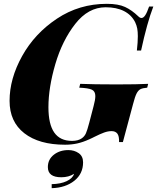

<svg xmlns="http://www.w3.org/2000/svg" viewBox="-20 -742 821 1003"><path d="M408 -20Q422 -30 429 -46Q436 -62 446 -100L469 -188Q478 -221 478 -240Q478 -265 460 -273.5Q442 -282 394 -284L399 -304Q467 -301 589 -301Q700 -301 754 -304L749 -284Q725 -282 713.5 -276Q702 -270 693.5 -253.5Q685 -237 675 -198L622 0H602Q603 -31 593 -44Q583 -57 563 -57Q544 -57 523.5 -49.5Q503 -42 473 -27Q467 -24 461 -21Q455 -18 448 -15Q413 1 383 7.5Q353 14 320 14Q184 14 107 -46Q30 -106 30 -215Q30 -331 95.5 -449Q161 -567 277.5 -644.5Q394 -722 538 -722Q598 -722 633.5 -705.5Q669 -689 702 -657Q711 -648 719 -648Q729 -648 738.5 -662Q748 -676 759 -708H781Q748 -622 717 -478H695Q700 -521 700 -553Q700 -576 697 -592.5Q694 -609 686 -626Q667 -664 628 -684Q589 -704 532 -704Q441 -704 373 -617Q305 -530 269 -407Q233 -284 233 -182Q233 -93 263.5 -49.5Q294 -6 356 -6Q389 -6 408 -20ZM414 106Q414 166 368 202.5Q322 239 250 241V220Q297 219 328 204.5Q359 190 367 166Q339 184 300 184Q230 184 230 131Q230 91 261 66.5Q292 42 337 42Q368 42 391 58Q414 74 414 106Z"/></svg>

Font: Playfair Display SC Black
Style: Italic
Weight: 900
Italic angle: -14°
Designer: Claus Eggers Sørensen
Foundry: Claus Eggers Sørensen
Version: Version 1.200; ttfautohint (v1.6)